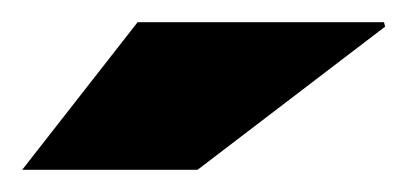

<svg xmlns="http://www.w3.org/2000/svg" viewBox="-20 -745 367 173"><path d="M0 -592 104 -725H326L327 -721L158 -592Z"/></svg>

Font: Archivo SemiBold SemiExpanded Black
Style: Regular
Weight: 900
Width: 6
Version: Version 2.001